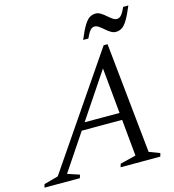

<svg xmlns="http://www.w3.org/2000/svg" viewBox="-190 -965 969 1068"><g transform="rotate(-15 295.0 -431.0)"><path d="M183.5 -252.5 197.5 -293.5H511.5L497.5 -252.5ZM544.5 -42.5 606 -19 600.5 0H372L377.5 -19L468.5 -41.5L415.5 -597.5H447L74.5 -41.5L143 -19L137.5 0H-66.5L-61 -19L21 -41.5L456.5 -680H479ZM646.5 -858Q625.5 -807.5 609.2 -780.8Q593 -754 577.2 -744Q561.5 -734 542 -734Q527.5 -734 513 -743Q498.5 -752 485 -764Q471.5 -776 458.5 -785Q445.5 -794 434 -794Q426.5 -794 419 -790Q411.5 -786 403.2 -774Q395 -762 384 -738H354Q375 -788.5 391.2 -815.2Q407.5 -842 423.2 -852Q439 -862 458.5 -862Q473 -862 487.5 -853Q502 -844 515.5 -832Q529 -820 542 -811Q555 -802 566.5 -802Q574 -802 581.5 -806Q589 -810 597.5 -822.2Q606 -834.5 616.5 -858Z"/></g></svg>

Font: Newsreader 18pt
Style: Italic
Weight: 400
Italic angle: -17°
Version: Version 1.003